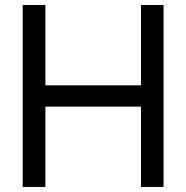

<svg xmlns="http://www.w3.org/2000/svg" viewBox="-20 -740 737 760"><path d="M159.7 0H69.8V-720.2H159.7V-402.3H538.1V-720.2H627.4V0H538.1V-317.9H159.7Z"/></svg>

Font: Vela Sans Med
Style: Regular
Weight: 500
Designer: Principal design: Mikhail Sharanda - project Manrope.
Design modification: Ravid Balaliev
Foundry: Mikhail Sharanda
Version: Version 1.001